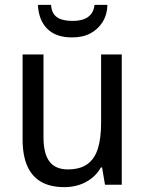

<svg xmlns="http://www.w3.org/2000/svg" viewBox="-20 -760 599 790"><path d="M481 -536V0H412L400 -71H395Q380 -44 356.5 -26Q333 -8 305 1Q277 10 245 10Q187 10 149 -12Q111 -34 92 -77.5Q73 -121 73 -186V-536H159V-195Q159 -128 183.5 -95.5Q208 -63 259 -63Q310 -63 340 -85Q370 -107 383 -149.5Q396 -192 396 -255V-536ZM422 -740Q421 -700 402.5 -670Q384 -640 352.5 -623Q321 -606 277 -606Q210 -606 174.5 -641.5Q139 -677 136 -740H190Q192 -714 203 -700Q214 -686 233.5 -680Q253 -674 279 -674Q303 -674 322 -680Q341 -686 353.5 -700.5Q366 -715 369 -740Z"/></svg>

Font: Noto Sans Arabic SemiCondensed
Style: Regular
Weight: 400
Width: 4
Designer: Monotype Design Team, Nadine Chahine, Nizar Qandah and Khaled Hosny
Foundry: Monotype Imaging Inc.
Version: Version 2.012